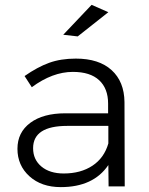

<svg xmlns="http://www.w3.org/2000/svg" viewBox="-20 -767 614 790"><path d="M425.8 -716.8 299.8 -617.2 240.2 -624 356.9 -747.1ZM493.2 0H426.8L425.8 -87.9Q364.3 2.9 230 2.9Q150.4 2.9 101.1 -41.7Q51.8 -86.4 51.8 -154.8Q51.8 -222.2 104.5 -261.5Q157.2 -300.8 249 -300.8H424.8V-340.8Q424.8 -402.8 387.9 -437Q351.1 -471.2 279.8 -471.2Q196.3 -471.2 110.8 -408.2L81.1 -454.1Q134.3 -491.2 182.1 -508.5Q230 -525.9 292 -525.9Q387.2 -525.9 439.2 -478.5Q491.2 -431.2 492.2 -347.2ZM242.2 -53.2Q312 -53.2 360.4 -85.2Q408.7 -117.2 425.8 -176.8V-249H256.8Q116.2 -249 116.2 -157.2Q116.2 -110.4 150.4 -81.8Q184.6 -53.2 242.2 -53.2Z"/></svg>

Font: Montserrat arm Light
Style: Regular
Weight: 300
Designer: Julieta Ulanovsky
Foundry: Julieta Ulanovsky
Version: Version 6.000;PS 006.000;hotconv 1.0.88;makeotf.lib2.5.64775